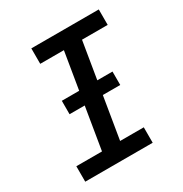

<svg xmlns="http://www.w3.org/2000/svg" viewBox="-171 -863 942 991"><g transform="rotate(-30 300.0 -367.5)"><path d="M52 0V-92H205L296 -643H155V-735H557V-643H404L313 -92H454V0ZM458 -342H156V-422H458Z"/></g></svg>

Font: Iosevka Curly SmBdEx
Style: Italic
Weight: 600
Width: 7
Italic angle: -9°
Monospace: yes
Designer: Belleve Invis
Foundry: Belleve Invis
Version: Version 11.1.0; ttfautohint (v1.8.3)